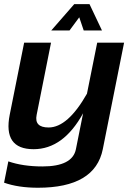

<svg xmlns="http://www.w3.org/2000/svg" viewBox="-22 -718 645 924"><path d="M377.9 -172.9Q282.7 0 139.6 0Q-8.3 0 24.9 -166.5L94.2 -512.7H223.6L154.3 -165Q142.1 -104.5 211.9 -104.5Q304.2 -104.5 396.5 -267.1L445.8 -512.7H575.2L472.7 0Q435.5 185.5 160.6 185.5Q65.9 185.5 -2.4 161.1L18.1 58.6Q87.9 83 182.1 83Q326.7 83 343.3 0ZM335.4 -698.2H408.7L468.8 -571.3H380.9L359.4 -634.8L312.5 -571.3H224.6Z"/></svg>

Font: Sansation
Style: Bold Italic
Weight: 700
Designer: Bernd Montag
Version: Version 1.301